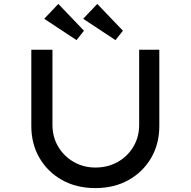

<svg xmlns="http://www.w3.org/2000/svg" viewBox="-20 -955 975 981"><path d="M467 6Q370 6 296.5 -35.5Q223 -77 181.5 -148.5Q140 -220 140 -311V-701H248V-317Q248 -255 277.5 -205.5Q307 -156 357 -127.5Q407 -99 467 -99Q531 -99 581.5 -127.5Q632 -156 661.5 -205.5Q691 -255 691 -317V-701H794V-311Q794 -220 752.5 -148.5Q711 -77 637.5 -35.5Q564 6 467 6ZM570 -750 405 -859 477 -935 608 -798ZM371 -750 206 -859 278 -935 409 -798Z"/></svg>

Font: Lexend Mega
Style: Regular
Weight: 400
Designer: Bonnie Shaver-Troup, Thomas Jockin
Foundry: Lexend
Version: Version 1.007